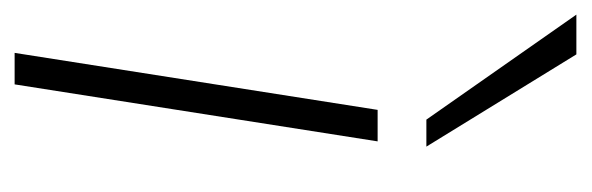

<svg xmlns="http://www.w3.org/2000/svg" viewBox="-290 -502 789 256"><g transform="rotate(90 104.0 -374.5)"><path d="M47 0 123 -484H165L89 0ZM136 -549 -4 -749H49L172 -549Z"/></g></svg>

Font: Nunito Sans 12pt ExtraLight 12pt ExtraLight
Style: Italic
Weight: 250
Italic angle: -9°
Version: Version 3.101;gftools[0.9.27]